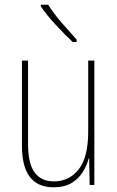

<svg xmlns="http://www.w3.org/2000/svg" viewBox="-20 -784 498 814"><path d="M380 -527V0H360L358 -112H356Q348 -82 330.5 -54Q313 -26 283 -8Q253 10 207 10Q73 10 73 -166V-527H99V-173Q99 -90 127 -52.5Q155 -15 208 -15Q274 -15 314 -66.5Q354 -118 354 -227V-527ZM184 -764Q209 -725 242 -687Q275 -649 305 -616V-606H288Q256 -636 217 -678Q178 -720 153 -757V-764Z"/></svg>

Font: Noto Sans Myanmar Condensed Thin
Style: Regular
Weight: 100
Width: 3
Designer: Monotype Design Team
Foundry: Monotype Imaging Inc.
Version: Version 2.107; ttfautohint (v1.8.4.7-5d5b)